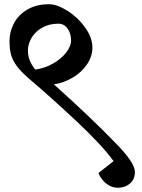

<svg xmlns="http://www.w3.org/2000/svg" viewBox="-20 -722 671 908"><path d="M417 -497Q417 -455 391 -417Q365 -379 323 -354.5Q281 -330 235 -323Q411 -165 522 -50Q618 46 618 91Q618 126 594.5 146Q571 166 538 166Q508 166 483.5 147Q459 128 446 98V96L517 40Q464 -34 342.5 -148Q221 -262 116 -351Q77 -385 57.5 -412.5Q38 -440 31.5 -466Q25 -492 25 -528Q25 -573 46.5 -613Q68 -653 110.5 -677.5Q153 -702 212 -702Q250 -702 299 -671Q348 -640 382.5 -592Q417 -544 417 -497ZM112 -483Q112 -435 147 -393Q191 -399 230 -421Q269 -443 292.5 -473Q316 -503 316 -530Q316 -564 299.5 -587Q283 -610 256 -610Q213 -610 180 -591.5Q147 -573 129.5 -543.5Q112 -514 112 -483Z"/></svg>

Font: Martel
Style: Bold
Weight: 700
Designer: Dan Reynolds
Foundry: Dan Reynolds
Version: Version 1.001; ttfautohint (v1.1) -l 5 -r 5 -G 72 -x 0 -D la